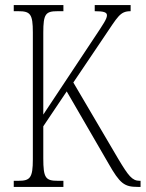

<svg xmlns="http://www.w3.org/2000/svg" viewBox="-20 -734 572 754"><path d="M34 0H229V-24H207C159 -24 150 -35 150 -112V-238L242 -375L406 -92C451 -13 468 0 521 0H532V-24H528C499 -24 484 -44 445 -109L268 -410L388 -588C443 -669 451 -690 493 -690V-714H352V-690C387 -690 400 -686 400 -674C400 -660 387 -641 347 -581L150 -284V-606C150 -679 159 -690 206 -690H229V-714H34V-690H52C99 -690 109 -679 109 -607V-108C109 -35 98 -24 52 -24H34Z"/></svg>

Font: Noto Serif Armenian ExtraCondensed ExtraLight
Style: Regular
Weight: 200
Width: 2
Designer: Monotype Design Team
Foundry: Monotype Imaging Inc.
Version: Version 2.008